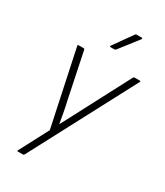

<svg xmlns="http://www.w3.org/2000/svg" viewBox="-215 -776 897 1046"><g transform="rotate(30 234.0 -252.5)"><path d="M81 185Q73 185 78 178L173 -3L73 -474Q70 -482 78 -482H109Q115 -482 116 -476L174 -197Q182 -163 188.5 -128Q195 -93 201 -58H202Q220 -92 238 -126Q256 -160 273 -193L422 -477Q425 -482 430 -482H462Q465 -482 467 -480Q469 -478 466 -475L121 179Q118 185 112 185ZM233 -560Q230 -560 229 -562.5Q228 -565 230 -567L313 -684Q316 -690 322 -690H355Q358 -690 359 -687.5Q360 -685 358 -682L267 -565Q263 -560 257 -560Z"/></g></svg>

Font: Sofia Sans Semi Condensed ExtraLight
Style: Italic
Weight: 250
Italic angle: -9°
Version: Version 4.100